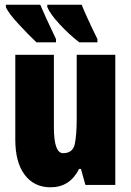

<svg xmlns="http://www.w3.org/2000/svg" viewBox="-20 -786 558 816"><path d="M5 -766V-756Q15 -731 59.5 -683Q104 -635 135 -606H218V-620Q192 -674 175.5 -710.5Q159 -747 151 -766ZM181 -766V-756Q193 -727 232.5 -684Q272 -641 317 -606H394V-620Q367 -675 350.5 -711.5Q334 -748 327 -766ZM306 -553V-280Q306 -214 298 -174.5Q290 -135 248 -135Q209 -135 209 -246V-553H45V-193Q45 -96 85 -43Q125 10 195 10Q277 10 316 -68H324L343 0H470V-553Z"/></svg>

Font: Noto Sans Display Condensed Black
Style: Regular
Weight: 900
Width: 3
Designer: Monotype Design team
Foundry: Monotype Imaging Inc.
Version: 1.000